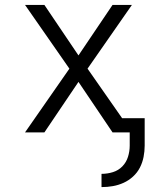

<svg xmlns="http://www.w3.org/2000/svg" viewBox="-20 -540 640 783"><path d="M394 223V169Q418 169 440.5 162Q463 155 479 138.5Q495 122 502 99.5Q509 77 509 54V0H439L300 -206L161 0H82L263 -260L82 -520H161L300 -314L439 -520H518L337 -260L478 -58H570V54Q570 77 565.5 100Q561 123 550.5 143.5Q540 164 522.5 180Q505 196 484 205.5Q463 215 440.5 219Q418 223 394 223Z"/></svg>

Font: Iosevka Light Extended
Style: Regular
Weight: 300
Width: 7
Monospace: yes
Designer: Belleve Invis
Foundry: Belleve Invis
Version: Version 32.5.0; ttfautohint (v1.8.4)